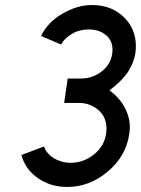

<svg xmlns="http://www.w3.org/2000/svg" viewBox="-20 -732 560 763"><path d="M346 -712Q286 -712 227 -677Q169 -643 143 -589L223 -555Q237 -581 267 -598Q282 -607 298.5 -611Q315 -615 333 -615Q377 -615 405 -589Q432 -563 426 -519Q420 -476 384 -448Q349 -421 306 -420H249L235 -323H293Q343 -323 377 -289Q409 -256 402 -203Q395 -151 353 -118Q312 -85 260 -85Q242 -85 225 -90Q208 -95 194 -103Q180 -112 170 -123.5Q160 -135 155 -150L65 -116Q73 -87 89.5 -64Q106 -41 131 -24Q181 11 246 11Q336 11 408 -50Q482 -112 494 -202Q502 -254 477 -302Q456 -343 415 -373Q462 -408 488 -445Q500 -464 507.5 -482.5Q515 -501 518 -520Q529 -602 479 -657Q428 -712 346 -712Z"/></svg>

Font: Unageo
Style: Medium-Italic
Weight: 500
Designer: Richard Sepsi
Foundry: Richard Sepsi
Version: Version 2.000